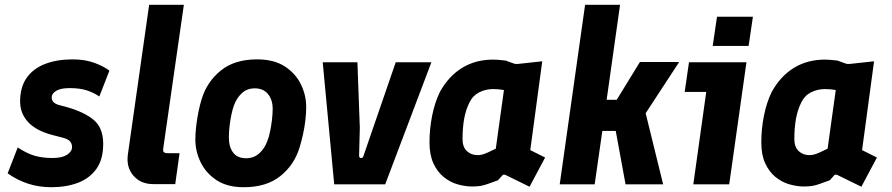

<svg xmlns="http://www.w3.org/2000/svg" viewBox="-20 -770 3724 802"><path d="M194 12Q142 12 96.5 -3Q51 -18 12 -46L54 -154Q92 -129 124.5 -119.5Q157 -110 200 -110Q239 -110 260 -123.5Q281 -137 281 -156Q281 -170 272 -180Q263 -190 238 -196L203 -205Q132 -223 98 -259.5Q64 -296 64 -346Q64 -406 91.5 -445Q119 -484 168.5 -503Q218 -522 283 -522Q336 -522 375.5 -507Q415 -492 437 -475L395 -367Q370 -384 341 -393Q312 -402 271 -402Q233 -402 214.5 -390.5Q196 -379 196 -364Q196 -352 202.5 -344.5Q209 -337 224 -332L258 -323Q332 -302 371 -269.5Q410 -237 411 -173Q412 -107 384 -66.5Q356 -26 307 -7Q258 12 194 12Z M620 -1Q568 -1 537.5 -36Q507 -71 514 -124L603 -750H748L662 -151Q660 -138 665 -134Q670 -130 681 -130H730L712 -1Z M998 12Q929 12 884.5 -17.5Q840 -47 818 -92.5Q796 -138 796 -187Q796 -214 799.5 -243.5Q803 -273 809 -303Q815 -333 823 -358Q845 -429 902.5 -475.5Q960 -522 1054 -522Q1124 -522 1169 -493Q1214 -464 1236.5 -418.5Q1259 -373 1259 -323Q1259 -297 1255.5 -267Q1252 -237 1245.5 -208Q1239 -179 1231 -153Q1209 -81 1151 -34.5Q1093 12 998 12ZM1008 -109Q1040 -109 1063 -129.5Q1086 -150 1097 -182Q1103 -196 1108 -220Q1113 -244 1116 -269.5Q1119 -295 1119 -315Q1119 -353 1099.5 -377Q1080 -401 1044 -401Q1012 -401 990 -380.5Q968 -360 957 -329Q952 -316 947 -293Q942 -270 939 -244.5Q936 -219 936 -196Q936 -156 954 -132.5Q972 -109 1008 -109Z M1376 0 1328 -510H1473L1483 -236L1480 -120Q1480 -111 1487.5 -110Q1495 -109 1498 -118L1633 -510H1782L1589 0Z M1953 9Q1923 9 1891.5 0Q1860 -9 1833.5 -30.5Q1807 -52 1790.5 -87.5Q1774 -123 1774 -175Q1774 -231 1785 -286.5Q1796 -342 1818 -387Q1855 -453 1911 -487Q1967 -521 2040 -521Q2051 -521 2063 -520Q2075 -519 2092 -517L2128 -504Q2134 -502 2144 -503L2245 -514L2195 -143L2257 -112L2192 10L2092 -39Q2082 -43 2078 -37L2060 -17Q2035 -8 2018.5 -2Q2002 4 1987.5 6.5Q1973 9 1953 9ZM1976 -122Q1985 -122 1994.5 -124.5Q2004 -127 2017.5 -133Q2031 -139 2051 -149L2085 -394Q2061 -398 2040 -398Q2009 -398 1982 -384.5Q1955 -371 1941 -342Q1925 -310 1918.5 -272Q1912 -234 1912 -190Q1912 -156 1930 -139Q1948 -122 1976 -122Z M2318 0 2424 -750H2570L2514 -353H2556L2653 -511H2817L2677 -297L2750 0H2593L2552 -223H2496L2464 0Z M2876 0 2930 -386H2840L2858 -510H3098L3026 0ZM2957 -578 2975 -700H3125L3107 -578Z M3339 9Q3309 9 3277.5 0Q3246 -9 3219.5 -30.5Q3193 -52 3176.5 -87.5Q3160 -123 3160 -175Q3160 -231 3171 -286.5Q3182 -342 3204 -387Q3241 -453 3297 -487Q3353 -521 3426 -521Q3437 -521 3449 -520Q3461 -519 3478 -517L3514 -504Q3520 -502 3530 -503L3631 -514L3581 -143L3643 -112L3578 10L3478 -39Q3468 -43 3464 -37L3446 -17Q3421 -8 3404.5 -2Q3388 4 3373.5 6.5Q3359 9 3339 9ZM3362 -122Q3371 -122 3380.5 -124.5Q3390 -127 3403.5 -133Q3417 -139 3437 -149L3471 -394Q3447 -398 3426 -398Q3395 -398 3368 -384.5Q3341 -371 3327 -342Q3311 -310 3304.5 -272Q3298 -234 3298 -190Q3298 -156 3316 -139Q3334 -122 3362 -122Z"/></svg>

Font: Finlandica
Style: Italic
Weight: 400
Italic angle: -8°
Designer: Niklas Ekholm, Juho Hiilivirta, Jaakko Suomalainen
Foundry: Helsinki Type Studio
Version: Version 1.064